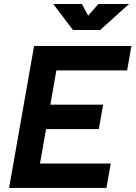

<svg xmlns="http://www.w3.org/2000/svg" viewBox="-20 -918 662 938"><path d="M24.4 0 125.5 -574.2 146.5 -693.4H622.1L601.1 -574.2H255.4L226.1 -406.7H483.9L462.9 -287.6H205.1L175.3 -119.1H521L500 0ZM336.4 -771.5 240.2 -898.4H380.4L410.6 -841.3L460.4 -898.4H610.4L469.2 -771.5Z"/></svg>

Font: CaskaydiaCove NF
Style: Bold Italic
Weight: 700
Italic angle: -10°
Designer: Aaron Bell
Foundry: Saja Typeworks
Version: Version 2111.001; VTT 6.35;Nerd Fonts 3.2.1